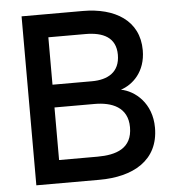

<svg xmlns="http://www.w3.org/2000/svg" viewBox="-52 -767 726 815"><g transform="rotate(-5 311.0 -360.0)"><path d="M339 0C481.5 0 593 -59.5 593 -200C593 -304.5 522.5 -362 463 -373C514 -389.5 570 -440 570 -532C570 -659 467 -720 331.5 -720H70V0ZM333.5 -621.5C408.5 -621.5 463 -596 463 -522C463 -447.5 411 -419.5 343.5 -419.5H175.5V-621.5ZM175.5 -98.5V-322.5H346.5C419 -322.5 487.5 -297 487.5 -211C487.5 -121 419.5 -98.5 339 -98.5Z"/></g></svg>

Font: Vela Sans SemBd
Style: Regular
Weight: 600
Designer: Principal design: Mikhail Sharanda - project Manrope.
Design modification: Ravid Balaliev
Foundry: Mikhail Sharanda
Version: Version 1.001